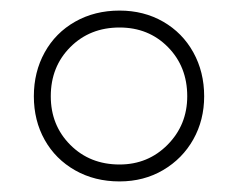

<svg xmlns="http://www.w3.org/2000/svg" viewBox="-20 -747 450 363"><path d="M44 -565Q44 -611 64.5 -648Q85 -685 122 -706Q159 -727 206 -727Q252 -727 288.5 -706Q325 -685 345.5 -648Q366 -611 366 -565Q366 -520 345.5 -483.5Q325 -447 288.5 -425.5Q252 -404 206 -404Q159 -404 122 -425Q85 -446 64.5 -482.5Q44 -519 44 -565ZM206 -436Q260 -436 297 -473.5Q334 -511 334 -565Q334 -621 297.5 -658Q261 -695 206 -695Q150 -695 113 -658Q76 -621 76 -565Q76 -510 113 -473Q150 -436 206 -436Z"/></svg>

Font: Nyght Serif
Style: Regular
Weight: 400
Designer: Maksym Kobuzan
Version: Version 0.410